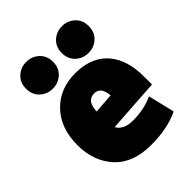

<svg xmlns="http://www.w3.org/2000/svg" viewBox="-230 -924 1076 1076"><g transform="rotate(-45 308.5 -385.5)"><path d="M576 -210 259 -189Q284 -142 359 -142Q446 -142 517 -175L555 -17Q463 27 334 27Q190 27 115 -55Q40 -137 40 -265Q40 -399 116.5 -479Q193 -559 316 -559Q433 -559 500 -493Q567 -427 575 -305Q575 -295 576 -262Q577 -229 576 -210ZM369 -331Q363 -404 312 -404Q252 -404 250 -322ZM242.5 -769Q274 -740 274 -692Q274 -644 242.5 -615Q211 -586 167 -586Q123 -586 91.5 -615Q60 -644 60 -692Q60 -740 91.5 -769Q123 -798 167 -798Q211 -798 242.5 -769ZM525.5 -769Q557 -740 557 -692Q557 -644 525.5 -615Q494 -586 450 -586Q406 -586 374.5 -615Q343 -644 343 -692Q343 -740 374.5 -769Q406 -798 450 -798Q494 -798 525.5 -769Z"/></g></svg>

Font: Repo
Style: ExtraBlack
Weight: 1000
Designer: Stefan Peev
Foundry: Context Ltd
Version: Version 001.000